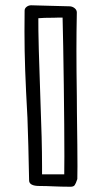

<svg xmlns="http://www.w3.org/2000/svg" viewBox="-20 -691 387 731"><path d="M274.9 -58.1Q274.9 -23.4 274.4 -9.8V-9.3Q268.6 8.3 264.2 14.2Q259.8 20 248.5 20Q229 20 213.1 19.5Q197.3 19 186 18.6Q155.3 17.1 130.4 17.1Q90.3 17.1 90.8 -4.9Q90.3 -39.1 87.9 -135Q85.4 -231 84.5 -242.2Q78.6 -348.6 75.9 -422.9Q73.2 -497.1 73.2 -571.3Q73.2 -623 73.7 -650.4Q73.7 -659.2 81.3 -665Q88.9 -670.9 98.6 -670.9L171.4 -668.9L244.1 -667Q254.9 -667 263.7 -660.2Q272.5 -653.3 272.5 -643.6Q271 -568.8 271 -499.5Q271 -425.8 272.5 -323.7L272.9 -262.7Q274.9 -121.6 274.9 -58.1ZM225.1 -96.7Q225.1 -201.2 222.9 -367.9Q220.7 -534.7 218.3 -624H201.7Q194.3 -623.5 185.1 -623.5Q143.6 -623.5 126 -621.6Q125.5 -586.9 127.7 -502.2Q129.9 -417.5 133.8 -313.5Q140.1 -153.8 140.1 -58.6V-27.3H224.6V-28.8Q225.1 -45.9 225.1 -96.7Z"/></svg>

Font: Amatica SC
Style: Bold
Weight: 400
Designer: Vernon Adams, Ben Nathan
Foundry: newtypography
Version: Version 2.000